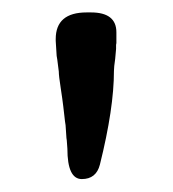

<svg xmlns="http://www.w3.org/2000/svg" viewBox="-20 -718 276 306"><path d="M165.5 -666.5V-649.4L165 -646.5V-640.1L163.6 -624.5Q161.6 -610.8 161.6 -605Q161.6 -545.4 139.2 -455.6Q133.3 -432.6 110.4 -432.6Q87.4 -432.6 87.4 -481L86.4 -494.6L85.9 -498L84.5 -518.6Q83.5 -524.4 82.8 -531.5Q82 -538.6 80.8 -548.8Q79.6 -559.1 76.7 -578.1Q73.7 -597.2 73.7 -604L71.3 -623L70.3 -628.9L68.8 -652.8V-655.8Q68.8 -698.2 118.2 -698.2H125Q165.5 -698.2 165.5 -666.5Z"/></svg>

Font: Averia Serif
Style: Regular
Weight: 500
Version: Version 1.0